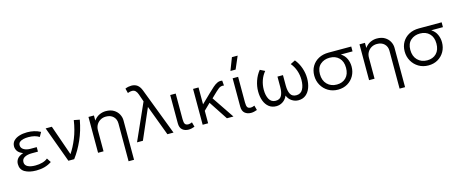

<svg xmlns="http://www.w3.org/2000/svg" viewBox="-49 -1526 6003 2509"><g transform="rotate(-15 2953.0 -272.0)"><path d="M261.5 15Q166 15 107 -19.5Q48 -54 48 -128Q48 -167.5 70.5 -198.2Q93 -229 152 -249.5Q99 -270.5 79.2 -300.8Q59.5 -331 59.5 -363.5Q59.5 -409.5 88.5 -439.5Q117.5 -469.5 165.5 -484.2Q213.5 -499 270.5 -499Q320 -499 364 -489Q408 -479 450.5 -456.5L417 -396.5Q388.5 -415.5 351.8 -424.5Q315 -433.5 271 -433.5Q234.5 -433.5 203.2 -426.5Q172 -419.5 153 -403.5Q134 -387.5 134 -360Q134 -322 169.5 -300.5Q205 -279 260 -279H344V-218H261Q200.5 -218 162.8 -197.2Q125 -176.5 125 -133.5Q125 -92 163 -71.8Q201 -51.5 267.5 -51.5Q318 -51.5 361.8 -63.8Q405.5 -76 434 -100.5L471 -43.5Q426 -13.5 374.2 0.8Q322.5 15 261.5 15Z M697.5 0 519.5 -485H603.5L746 -76.5Q797 -151 840 -256.8Q883 -362.5 903 -495L980.5 -480Q954 -335 900.5 -214.8Q847 -94.5 776 0Z M1455.5 210V-301.5Q1455.5 -359 1418.8 -394.8Q1382 -430.5 1319 -430.5Q1278 -430.5 1245 -411.8Q1212 -393 1192.5 -360Q1173 -327 1173 -283V0H1099V-485H1173V-416Q1205.5 -460.5 1248.2 -480.2Q1291 -500 1335.5 -500Q1400.5 -500 1443.5 -473.5Q1486.5 -447 1508 -406.5Q1529.5 -366 1529.5 -324V210Z M1626 0 1847 -495.5 1812 -597Q1801.5 -628 1783.5 -647.2Q1765.5 -666.5 1735 -666.5Q1724.5 -666.5 1709.8 -663.8Q1695 -661 1677.5 -654L1661.5 -717.5Q1684.5 -727.5 1705.8 -731.2Q1727 -735 1745 -735Q1792.5 -735 1824.8 -711Q1857 -687 1877 -635L2119.5 0H2037L1883.5 -410L1705.5 0Z M2323 14Q2272 14 2238.5 -14Q2205 -42 2205 -103V-485H2279V-138.5Q2279 -91 2291.8 -72.5Q2304.5 -54 2336.5 -54Q2357 -54 2387 -66.5L2404 -3Q2383.5 4.5 2362.8 9.2Q2342 14 2323 14Z M2514 0V-485H2588V-256.5L2710.5 -375Q2750.5 -413.5 2782.5 -442Q2814.5 -470.5 2844.8 -484Q2875 -497.5 2910 -491L2915.5 -423.5Q2874.5 -431.5 2841.8 -405.5Q2809 -379.5 2760 -331L2728 -300L2930.5 0H2842L2675 -254L2588 -169V0Z M3167.5 14Q3116.5 14 3083 -14Q3049.5 -42 3049.5 -103V-485H3123.5V-138.5Q3123.5 -91 3136.2 -72.5Q3149 -54 3181 -54Q3201.5 -54 3231.5 -66.5L3248.5 -3Q3228 4.5 3207.2 9.2Q3186.5 14 3167.5 14ZM3046.5 -585 3112 -754.5H3189.5L3116.5 -585Z M3509.5 15Q3449.5 15 3408.8 -17.5Q3368 -50 3347.2 -106Q3326.5 -162 3326.5 -232.5Q3326.5 -302.5 3350.5 -373.2Q3374.5 -444 3420.5 -500.5L3485.5 -468Q3445 -420 3424.2 -359.5Q3403.5 -299 3403.5 -234Q3403.5 -156.5 3431.2 -106.5Q3459 -56.5 3517 -55.5Q3575 -55 3598 -97.8Q3621 -140.5 3621 -214V-355H3695.5V-214Q3695.5 -140.5 3718.8 -97.8Q3742 -55 3799.5 -55.5Q3858 -56.5 3885.5 -106.2Q3913 -156 3913 -234Q3913 -299 3892.2 -359.5Q3871.5 -420 3831 -468L3896 -500.5Q3942 -444 3966 -373.8Q3990 -303.5 3990 -233.5Q3990 -163 3969.2 -106.8Q3948.5 -50.5 3907.8 -17.8Q3867 15 3807.5 15Q3760.5 15 3719.5 -11.8Q3678.5 -38.5 3658.5 -88Q3638 -38.5 3597 -11.8Q3556 15 3509.5 15Z M4344 15Q4270 15 4212.2 -19.5Q4154.5 -54 4121.5 -112.2Q4088.5 -170.5 4088.5 -241.5Q4088.5 -313.5 4121 -368.2Q4153.5 -423 4211.5 -454Q4269.5 -485 4346.5 -485H4654V-419.5H4495.5Q4546 -387 4568.5 -337Q4591 -287 4591 -232Q4591 -162.5 4559.8 -106.8Q4528.5 -51 4472.8 -18Q4417 15 4344 15ZM4345.5 -53.5Q4422.5 -53.5 4469.5 -101Q4516.5 -148.5 4516.5 -235Q4516.5 -321 4468.5 -369Q4420.5 -417 4341.5 -417Q4266.5 -417 4215.8 -372.5Q4165 -328 4165 -242Q4165 -155.5 4215.2 -104.5Q4265.5 -53.5 4345.5 -53.5Z M5122 210V-301.5Q5122 -359 5085.2 -394.8Q5048.5 -430.5 4985.5 -430.5Q4944.5 -430.5 4911.5 -411.8Q4878.5 -393 4859 -360Q4839.5 -327 4839.5 -283V0H4765.5V-485H4839.5V-416Q4872 -460.5 4914.8 -480.2Q4957.5 -500 5002 -500Q5067 -500 5110 -473.5Q5153 -447 5174.5 -406.5Q5196 -366 5196 -324V210Z M5567 15Q5493 15 5435.2 -19.5Q5377.5 -54 5344.5 -112.2Q5311.5 -170.5 5311.5 -241.5Q5311.5 -313.5 5344 -368.2Q5376.5 -423 5434.5 -454Q5492.5 -485 5569.5 -485H5877V-419.5H5718.5Q5769 -387 5791.5 -337Q5814 -287 5814 -232Q5814 -162.5 5782.8 -106.8Q5751.5 -51 5695.8 -18Q5640 15 5567 15ZM5568.5 -53.5Q5645.5 -53.5 5692.5 -101Q5739.5 -148.5 5739.5 -235Q5739.5 -321 5691.5 -369Q5643.5 -417 5564.5 -417Q5489.5 -417 5438.8 -372.5Q5388 -328 5388 -242Q5388 -155.5 5438.2 -104.5Q5488.5 -53.5 5568.5 -53.5Z"/></g></svg>

Font: Geologica ExtraLight
Style: Regular
Weight: 200
Designer: Sindre Bremnes, Frode Helland
Foundry: Monokrom Skriftforlag AS
Version: Version 1.010; ttfautohint (v1.8.4.7-5d5b);gftools[0.9.28]